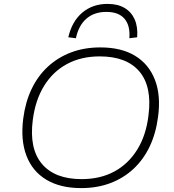

<svg xmlns="http://www.w3.org/2000/svg" viewBox="-20 -956 894 984"><path d="M396 8Q289 8 217.5 -35Q146 -78 115.5 -158Q85 -238 99 -348Q110 -433 142 -500Q174 -567 225.5 -614.5Q277 -662 344.5 -687.5Q412 -713 494 -713Q602 -713 672.5 -670Q743 -627 774 -547Q805 -467 790 -357Q779 -272 747 -205Q715 -138 664 -90.5Q613 -43 545.5 -17.5Q478 8 396 8ZM398 -38Q494 -38 566 -77Q638 -116 683.5 -189.5Q729 -263 741 -365Q760 -512 694.5 -589.5Q629 -667 491 -667Q396 -667 323.5 -628Q251 -589 206 -516Q161 -443 148 -341Q129 -194 195 -116Q261 -38 398 -38ZM369 -760 330 -765Q349 -847 402 -891.5Q455 -936 531 -936Q583 -936 618 -915.5Q653 -895 670 -857Q687 -819 683 -765L643 -760Q648 -825 618 -860Q588 -895 525 -895Q463 -895 423 -860.5Q383 -826 369 -760Z"/></svg>

Font: Nunito Sans 10pt SemiExpanded ExtraLight
Style: Italic
Weight: 250
Width: 6
Italic angle: -9°
Designer: Vernon Adams
Foundry: Vernon Adams
Version: Version 3.101;gftools[0.9.27]